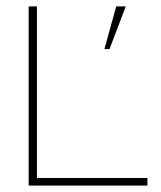

<svg xmlns="http://www.w3.org/2000/svg" viewBox="-20 -583 505 603"><path d="M70 -15V-563H96V-15ZM70 0V-24H443V0ZM308 -429 345 -563H375L324 -429Z"/></svg>

Font: Darker Grotesque Light
Style: Regular
Weight: 300
Designer: Gabriel Lam
Foundry: TypeRant
Version: Version 1.000;gftools[0.9.28]